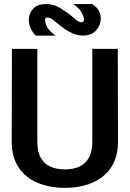

<svg xmlns="http://www.w3.org/2000/svg" viewBox="-20 -896 627 927"><path d="M292.9 11Q219.7 11 161.4 -13.5Q103 -38 69.8 -87.8Q36.6 -137.7 36.6 -212.4L37.6 -660H160.2V-212.4Q160.2 -163.2 177.2 -133.6Q194.2 -103.9 224 -91Q253.7 -78.1 293 -78.1Q333.2 -78.1 362.5 -91Q391.8 -103.9 408.7 -133.6Q425.7 -163.2 425.7 -212.4V-660H548.7L549.7 -212.4Q549.7 -137.7 516.4 -87.9Q483.1 -38.1 425.2 -13.6Q367.2 11 292.9 11ZM153.1 -723.8Q135.9 -741 127.5 -760.8Q119.1 -780.5 119.1 -799.9Q119.1 -830.2 139.5 -853.2Q159.8 -876.3 201.2 -876.3Q230.5 -876.3 251.8 -866.8Q273.1 -857.4 302.9 -835.6Q325.2 -820.5 342 -804.5Q358.7 -788.5 374.7 -788.5Q385 -788.5 385 -802.3Q385 -816.3 372.8 -837.6Q360.7 -858.9 332.9 -876.3L425.5 -876.2Q447.3 -862.5 456.9 -844.3Q466.5 -826 466.5 -805.9Q466.5 -774.7 444.3 -749.6Q422.1 -724.4 380.5 -724.4Q355.5 -724.4 333.7 -733.5Q311.9 -742.6 292.6 -756.1Q262.1 -777.8 243.4 -794.6Q224.7 -811.5 207.7 -811.5Q197.6 -811.5 197.6 -797.7Q197.6 -784.1 209.2 -763Q220.9 -741.9 249.5 -724.4Z"/></svg>

Font: Panamera Thin
Style: Regular
Weight: 100
Designer: Bastien Sozeau
Foundry: NBR — Bastien Sozeau
Version: Version 3.003;gftools[0.9.33]